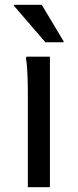

<svg xmlns="http://www.w3.org/2000/svg" viewBox="-20 -780 324 800"><path d="M169 -604H245V-608L154 -760H38V-756ZM96 -372V0H188V-544H90L88 -536C96 -500 96 -412 96 -372Z"/></svg>

Font: Kufam Arabic Latin Roman Normal
Style: Regular
Weight: 400
Designer: Wael Morcos & Artur Schmal
Version: Version 1.200;PS 001.200;hotconv 1.0.88;makeotf.lib2.5.64775